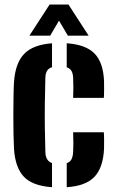

<svg xmlns="http://www.w3.org/2000/svg" viewBox="-20 -794 500 823"><path d="M40 -156.5Q38.5 -183 37.8 -222Q37 -261 37.2 -303.2Q37.5 -345.5 38 -382.5Q38.5 -419.5 40 -441.5Q45.5 -524 83.8 -563.2Q122 -602.5 203 -608.5V-506Q175.5 -498 174.5 -461.5Q173 -400 172.2 -349.2Q171.5 -298.5 172.2 -249Q173 -199.5 174.5 -142Q175.5 -104.5 203 -95V8.5Q118.5 2.5 81.8 -37Q45 -76.5 40 -156.5ZM293.5 -374.5Q294.5 -392 294.5 -418.5Q294.5 -445 293.5 -461.5Q292.5 -479 286.5 -489.8Q280.5 -500.5 266 -505.5V-608.5Q347.5 -603 385 -564.8Q422.5 -526.5 426 -446.5Q426.5 -429 426.2 -405.8Q426 -382.5 425 -374.5ZM266 8.5V-94.5Q280.5 -99.5 286.5 -111.5Q292.5 -123.5 293.5 -143Q294.5 -159.5 294.5 -178.8Q294.5 -198 293.5 -227H425Q426 -218 426.2 -195.8Q426.5 -173.5 426 -156.5Q422 -75 384.8 -36Q347.5 3 266 8.5ZM106 -641 192.5 -774.5H273.5L360 -641H271L233 -705.5L195 -641Z"/></svg>

Font: Big Shoulders Stencil Text ExtraBold
Style: Regular
Weight: 800
Designer: Patric King
Foundry: XO Type Co
Version: Version 1.000